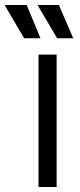

<svg xmlns="http://www.w3.org/2000/svg" viewBox="-83 -743 316 763"><path d="M70 0V-526H142V0ZM144 -591 68 -720 69 -723H151L208 -591ZM13 -591 -63 -720 -62 -723H23L78 -591Z"/></svg>

Font: Archivo SemiBold Light
Style: Regular
Weight: 300
Version: Version 2.001